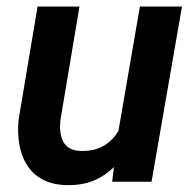

<svg xmlns="http://www.w3.org/2000/svg" viewBox="-20 -548 582 579"><path d="M333.5 -131.8 401.9 -528.3H528.8L437 0H318.4ZM365.2 -234.9 404.3 -236.3Q398.4 -189 383.1 -144.3Q367.7 -99.6 341.1 -64.5Q314.5 -29.3 274.9 -9Q235.4 11.2 181.6 10.3Q138.2 9.3 108.6 -6.6Q79.1 -22.5 61.8 -49.8Q44.4 -77.1 38.3 -112.3Q32.2 -147.5 36.1 -187L93.3 -528.3H219.7L162.1 -185.1Q160.2 -167.5 161.9 -151.4Q163.6 -135.3 169.9 -122.3Q176.3 -109.4 189 -101.6Q201.7 -93.8 222.2 -92.8Q266.6 -91.3 296.1 -110.4Q325.7 -129.4 342.3 -162.4Q358.9 -195.3 365.2 -234.9Z"/></svg>

Font: Roboto SemiBold
Style: Italic
Weight: 600
Designer: Christian Robertson
Foundry: Google
Version: Version 3.009; 2024